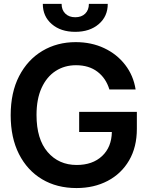

<svg xmlns="http://www.w3.org/2000/svg" viewBox="-20 -953 757 983"><path d="M371.6 9.8Q271 9.8 195.3 -35.4Q119.6 -80.6 77.1 -164.3Q34.7 -248 34.7 -362.8Q34.7 -480 78.1 -563.7Q121.6 -647.5 197 -692.4Q272.5 -737.3 367.7 -737.3Q448.2 -737.3 513.4 -706.5Q578.6 -675.8 620.8 -621.1Q663.1 -566.4 674.3 -495.1H540Q522.5 -552.7 478.8 -585.9Q435.1 -619.1 369.1 -619.1Q310.5 -619.1 264.9 -589.6Q219.2 -560.1 193.1 -503.2Q167 -446.3 167 -364.3Q167 -240.7 223.9 -174.6Q280.8 -108.4 372.6 -108.4Q454.1 -108.4 502.7 -154.1Q551.3 -199.7 552.7 -277.3H385.3V-380.4H680.7V-293.5Q680.7 -199.7 640.9 -131.6Q601.1 -63.5 531.2 -26.9Q461.4 9.8 371.6 9.8ZM365.2 -790Q291 -790 245.1 -829.6Q199.2 -869.1 199.2 -933.1H295.4Q295.4 -901.9 314.5 -883.3Q333.5 -864.7 365.2 -864.7Q397.5 -864.7 416.3 -883.3Q435.1 -901.9 435.1 -933.1H531.7Q531.7 -869.1 485.6 -829.6Q439.5 -790 365.2 -790Z"/></svg>

Font: Inter Tight SemiBold
Style: Regular
Weight: 600
Designer: Rasmus Andersson
Foundry: rsms
Version: Version 3.004; ttfautohint (v1.8.4.7-5d5b)